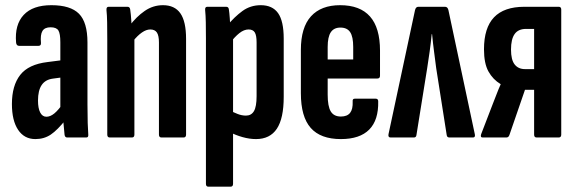

<svg xmlns="http://www.w3.org/2000/svg" viewBox="-20 -517 2168 722"><path d="M232.5 0Q224.2 0 222.8 -10.2Q220.8 -26.6 218.8 -52.6Q216.8 -78.5 216.4 -97.9L206.9 -109.5V-358Q206.9 -390.4 199.6 -402.4Q192.2 -414.4 170.2 -414.4Q148.1 -414.4 139.6 -400.5Q131.1 -386.5 134.1 -355.4Q134.9 -344.5 124.2 -344.5H52.2Q41.4 -344.5 40.4 -357.7Q35 -424.4 69.1 -460.9Q103.3 -497.5 173.2 -497.5Q245.1 -497.5 277 -465.3Q308.9 -433.2 308.9 -357.3V-124.7Q308.9 -81.9 309.8 -54.9Q310.6 -27.9 311.9 -11.9Q313.3 0 304.6 0ZM113.1 6Q71.3 6 48.1 -28.8Q24.8 -63.6 24.8 -125.7Q24.8 -195.3 56 -235.2Q87.2 -275.2 159.1 -283.7L215.3 -290.9L214.9 -226.2L179.3 -221.4Q150.5 -217.8 136.7 -197.2Q122.9 -176.7 122.9 -138.9Q122.9 -109.8 131.2 -93.9Q139.4 -78 154.5 -78Q169.1 -78 184.3 -90.4Q199.5 -102.7 221.2 -133.5L228.5 -68.8Q196.2 -27.9 171.1 -11Q145.9 6 113.1 6Z M587.1 0Q577.7 0 577.7 -10.9V-357.4Q577.7 -383 570.1 -394.6Q562.4 -406.2 545.1 -406.2Q530.1 -406.2 513.7 -394.8Q497.2 -383.4 480 -361.9L466.4 -419Q492.7 -454.2 524.1 -475.8Q555.5 -497.5 592.8 -497.5Q636.9 -497.5 658.3 -466.9Q679.7 -436.3 679.7 -370.8V-10.9Q679.7 0 670.4 0ZM392.8 0Q383.4 0 383.4 -10.9V-366.8Q383.4 -404.9 382.9 -432.7Q382.4 -460.6 380.4 -478.9Q379.4 -491.5 388.4 -491.5H459.4Q468.2 -491.5 469.6 -481.3Q472.2 -464.2 473.9 -437.4Q475.6 -410.5 476 -393.6L485.4 -374.7V-10.9Q485.4 0 476.1 0Z M942.6 6Q918 6 891.4 -1.6Q864.9 -9.2 844.3 -20.2L843.7 -101.9Q857.6 -94.8 873.2 -88.6Q888.8 -82.3 905 -82.3Q925.1 -82.3 935 -99.2Q944.9 -116.1 944.9 -155.4V-357.4Q944.9 -383.9 938.1 -395.1Q931.3 -406.2 914.8 -406.2Q897.5 -406.2 880 -392.3Q862.5 -378.3 846.5 -356.8L833 -419.1Q861.8 -453.9 891.8 -475.7Q921.9 -497.5 960.5 -497.5Q1004.5 -497.5 1025.7 -467.6Q1046.9 -437.7 1046.9 -371.6V-152.7Q1046.9 -71.7 1021 -32.8Q995.1 6 942.6 6ZM763.4 185Q754.4 185 754.4 174.1V-371.7Q754.4 -406.1 753.9 -432.7Q753.4 -459.4 751.4 -479.5Q750.4 -491.5 759.4 -491.5H830.4Q839.6 -491.5 840.6 -481.7Q842.6 -469.7 844 -449.3Q845.4 -428.8 846.4 -409.4L856.4 -379.6V174.1Q856.4 185 847.1 185Z M1261.9 6Q1185.5 6 1148.4 -36Q1111.4 -78 1111.4 -166.4V-329.1Q1111.4 -413.7 1149.4 -455.6Q1187.5 -497.5 1259 -497.5Q1333.9 -497.5 1371.4 -455Q1409 -412.6 1409 -326.4V-232.5Q1409 -221.8 1399.3 -221.8H1212.2V-161.2Q1212.2 -117.2 1223.8 -98Q1235.4 -78.8 1261.9 -78.8Q1285.6 -78.8 1296.5 -92.6Q1307.4 -106.4 1306.2 -135.1Q1304.9 -145.9 1314.1 -145.9H1392.9Q1402.2 -145.9 1402.2 -135.9Q1403.8 -65.5 1368.5 -29.8Q1333.1 6 1261.9 6ZM1212.2 -293.3H1308.2V-340.6Q1308.2 -378.8 1296.8 -396Q1285.4 -413.3 1260.2 -413.3Q1235.6 -413.3 1223.9 -395.7Q1212.2 -378.2 1212.2 -340.6Z M1448.6 0Q1438.6 0 1441 -12.6L1540.7 -479.2Q1543.7 -491.5 1553.1 -491.5H1653.5Q1663.2 -491.5 1666.2 -479.2L1765.6 -11.9Q1768 0 1758.6 0H1669.8Q1661.3 0 1659.9 -8.6L1620.3 -260.5Q1616.5 -291.5 1612.2 -323.2Q1608 -354.8 1604.8 -388.6H1603.4Q1600.1 -354.8 1595.7 -323.3Q1591.3 -291.7 1586.4 -260.7L1545.9 -8.6Q1544.5 0 1536.6 0Z M1794.9 0Q1785.2 0 1789.4 -12.7L1833.2 -126.5Q1840.8 -145.3 1847.9 -164.2Q1855 -183 1862.6 -199.6V-200.6Q1833.6 -218 1816.8 -248.2Q1800 -278.4 1800 -331.8Q1800 -412.3 1837.7 -451.9Q1875.5 -491.5 1951.8 -491.5H2081.1Q2090.5 -491.5 2090.5 -480.9V-10.9Q2090.5 0 2081.1 0H1997.8Q1988.5 0 1988.5 -10.9V-179.2H1954.1L1895.5 -9.1Q1892.2 0 1884.4 0ZM1954 -257.1H1988.5V-408.3H1958.4Q1929 -408.3 1915.3 -389.1Q1901.6 -369.9 1901.6 -330.5Q1901.6 -291.9 1915.4 -274.5Q1929.2 -257.1 1954 -257.1Z"/></svg>

Font: Sofia Sans Extra Condensed
Style: Regular
Weight: 400
Designer: Botio Nikoltchev, Ani Petrova
Foundry: lettersoup
Version: Version 4.101